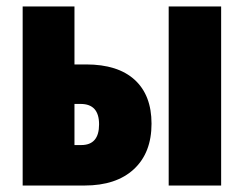

<svg xmlns="http://www.w3.org/2000/svg" viewBox="-20 -573 753 593"><path d="M50 0V-553H210V-374H246Q344 -374 396 -326.5Q448 -279 448 -191Q448 -101 393.5 -50.5Q339 0 241 0ZM501 0V-553H663V0ZM210 -125H231Q286 -125 286 -189Q286 -252 229 -252H210Z"/></svg>

Font: Noto Sans ExtraCondensed Black
Style: Regular
Weight: 900
Width: 2
Designer: Monotype Design Team
Foundry: Monotype Imaging Inc.
Version: Version 2.013; ttfautohint (v1.8.4.7-5d5b)